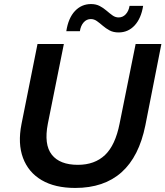

<svg xmlns="http://www.w3.org/2000/svg" viewBox="-20 -917 816 947"><path d="M351 10Q251 10 185.5 -28.5Q120 -67 93.5 -138Q67 -209 86 -305L165 -700H295L216 -307Q196 -204 235.5 -154Q275 -104 364 -104Q447 -104 498 -152.5Q549 -201 570 -308L649 -700H776L697 -299Q635 10 351 10ZM565 -757Q539 -757 520.5 -767Q502 -777 487 -790Q472 -803 458 -813Q444 -823 428 -823Q407 -823 392.5 -806.5Q378 -790 374 -763H307Q317 -828 349.5 -862.5Q382 -897 429 -897Q454 -897 472.5 -887Q491 -877 506 -864Q521 -851 535 -841Q549 -831 565 -831Q586 -831 600.5 -847Q615 -863 619 -888H686Q676 -826 644 -791.5Q612 -757 565 -757Z"/></svg>

Font: Montserrat SemiBold
Style: Italic
Weight: 600
Italic angle: -11.3°
Designer: Julieta Ulanovsky
Foundry: Julieta Ulanovsky
Version: Version 9.000; ttfautohint (v1.8.4.7-5d5b)